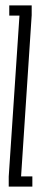

<svg xmlns="http://www.w3.org/2000/svg" viewBox="-20 -695 157 715"><path d="M12.5 0H100.5V-38H58.5L98 -638.5V-675H14.5V-637H52.5L12.5 -37.5Z"/></svg>

Font: Anybody UltraCondensed Light
Style: Regular
Weight: 300
Width: 1
Version: Version 1.113;gftools[0.9.25]